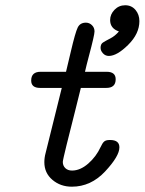

<svg xmlns="http://www.w3.org/2000/svg" viewBox="-20 -702 548 727"><path d="M98.1 -397Q98.1 -430.2 133.8 -430.2H230Q236.8 -460 248 -505.9Q265.1 -579.1 274.2 -597.7Q283.2 -616.2 305.2 -616.2Q318.4 -616.2 328.1 -606.7Q337.9 -597.2 337.9 -583Q337.9 -576.2 332.5 -552.5Q327.1 -528.8 317.1 -491.5Q307.1 -454.1 301.8 -430.2H383.8Q418 -430.2 418 -401.9Q418 -368.7 381.8 -369.1H286.1Q282.2 -351.1 264.6 -282.5Q247.1 -213.9 232.4 -154.5Q217.8 -95.2 217.8 -88.9Q217.8 -74.7 227.3 -65.4Q236.8 -56.2 252.9 -56.2Q283.7 -56.2 314 -82.5Q344.2 -108.9 360.8 -145Q367.7 -160.2 374.3 -166Q380.9 -171.9 395 -171.9H397Q432.1 -171.9 432.1 -144Q432.1 -110.8 378.2 -53Q324.2 4.9 252 4.9Q209 4.9 178.5 -21Q147.9 -46.9 147.9 -87.9Q147.9 -105 152.8 -123L213.9 -369.1H131.8Q98.1 -369.1 98.1 -397ZM360.8 -521Q360.8 -535.2 369.9 -541Q378.9 -546.9 397.5 -556.4Q416 -565.9 430.2 -583Q397 -594.2 397 -626Q397 -647.9 413.6 -665Q430.2 -682.1 454.1 -682.1Q478 -682.1 492.9 -664.6Q507.8 -647 507.8 -622.1Q507.8 -574.2 465.3 -532.2Q422.9 -490.2 392.1 -490.2Q378.9 -490.2 369.9 -500Q360.8 -509.8 360.8 -521Z"/></svg>

Font: CMU Typewriter Text Variable Width
Style: Italic
Weight: 500
Italic angle: -14.04°
Version: Version 0.7.0